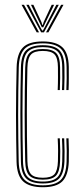

<svg xmlns="http://www.w3.org/2000/svg" viewBox="-20 -780 350 806"><path d="M159.8 6Q104.5 6 77.8 -17.9Q51 -41.8 49.5 -101.2Q48.5 -146.5 47.9 -196.4Q47.2 -246.2 47.2 -297.8Q47.2 -349.2 47.9 -400Q48.5 -450.8 49.8 -497.5Q51.2 -554.5 75.9 -580.2Q100.5 -606 159.5 -606Q215.2 -606 241.5 -581.9Q267.8 -557.8 268.8 -498.8Q268.8 -479 268.9 -453.6Q269 -428.2 267.8 -402H258.5Q259.8 -426.2 259.9 -451.6Q260 -477 259.5 -498.5Q258.8 -552.2 235.6 -575.1Q212.5 -598 159.5 -598Q104.5 -598 82.4 -573.9Q60.2 -549.8 58.8 -497Q57.5 -449.8 56.9 -399.6Q56.2 -349.5 56.2 -298.4Q56.2 -247.2 56.9 -197.5Q57.5 -147.8 58.5 -101.8Q60 -46.8 84.1 -24.4Q108.2 -2 159.8 -2Q212.2 -2 235 -24.6Q257.8 -47.2 259.5 -101.5Q260.2 -122.5 260.1 -145.5Q260 -168.5 258.5 -199.2H267.8Q269 -174 269.2 -150.5Q269.5 -127 268.8 -101.2Q266.5 -44 241.9 -19Q217.2 6 159.8 6ZM159.8 -9.8Q111.5 -9.8 90.1 -30.9Q68.8 -52 67.8 -102Q66.8 -149.8 66.1 -201Q65.5 -252.2 65.5 -303.8Q65.5 -355.2 66.1 -404.4Q66.8 -453.5 67.8 -496.5Q69 -550 91 -570.1Q113 -590.2 159.5 -590.2Q208 -590.2 228.9 -569.4Q249.8 -548.5 250.5 -498Q250.8 -479.8 250.8 -455Q250.8 -430.2 249.5 -402H240.2Q241.8 -431 241.6 -456.1Q241.5 -481.2 241.2 -498Q241 -545.2 222 -563.8Q203 -582.2 159.5 -582.2Q116.8 -582.2 97.4 -563.8Q78 -545.2 76.8 -496Q75.8 -457.5 75.1 -409.9Q74.5 -362.2 74.4 -310.2Q74.2 -258.2 74.8 -205.5Q75.2 -152.8 76.5 -103.8Q77.5 -55.8 96.6 -36.8Q115.8 -17.8 159.8 -17.8Q203.5 -17.8 221.6 -36.5Q239.8 -55.2 241.2 -102Q242 -122.2 241.9 -145.4Q241.8 -168.5 240.2 -199.2H249.5Q251 -166 251.1 -143.9Q251.2 -121.8 250.5 -102Q248.2 -51.5 228.2 -30.6Q208.2 -9.8 159.8 -9.8ZM159.8 -25.8Q120.5 -25.8 103.6 -42.6Q86.8 -59.5 85.8 -104Q84.8 -149 84.1 -198.2Q83.5 -247.5 83.5 -298.2Q83.5 -349 84.1 -399Q84.8 -449 85.8 -495.8Q87 -540.2 103.5 -557.2Q120 -574.2 159.5 -574.2Q199.2 -574.2 215.6 -557.4Q232 -540.5 232.2 -497.5Q232.5 -477 232.5 -453.8Q232.5 -430.5 231.2 -402H222.2Q223.5 -431.8 223.4 -455Q223.2 -478.2 223.2 -497.2Q223 -535.8 209.4 -551Q195.8 -566.2 159.5 -566.2Q124 -566.2 110 -551Q96 -535.8 95 -495.5Q94 -453.2 93.4 -406.4Q92.8 -359.5 92.8 -309.4Q92.8 -259.2 93.2 -207.4Q93.8 -155.5 95 -103.8Q96 -64.8 109.8 -49.2Q123.5 -33.8 159.8 -33.8Q195.5 -33.8 208.8 -49Q222 -64.2 223.2 -103.2Q223.8 -124.5 223.8 -146.5Q223.8 -168.5 222.2 -199.2H231.2Q232.8 -168.2 232.9 -145.1Q233 -122 232.2 -102.8Q230.8 -59.5 215 -42.6Q199.2 -25.8 159.8 -25.8ZM70.5 -759.8H80.8L144 -644.2H134ZM90.5 -759.8H100.8L148.8 -666.5L157 -652H160.2L168.2 -666.5L216.5 -759.8H226.8L164.5 -644.2H152.8ZM110 -759.8H120.2L153.8 -687.8L157.5 -675.5H159.8L163.5 -687.8L197 -759.8H207.2L168.8 -680.8L161.8 -665.5H155.5L148.2 -680.8ZM236.5 -759.8H246.5L183.2 -644.2H173.2Z"/></svg>

Font: Big Shoulders Inline Display Thin Light
Style: Regular
Weight: 300
Version: Version 2.002